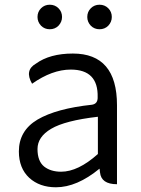

<svg xmlns="http://www.w3.org/2000/svg" viewBox="-20 -781 599 814"><path d="M217 13Q148 13 104 -27Q60 -68 60 -139Q60 -227 139 -274Q219 -321 370 -337Q395 -341 394 -369Q397 -486 280 -486Q201 -486 116 -426Q83 -483 132 -511Q191 -554 289 -554Q476 -554 476 -335V0Q409 0 404 -50L402 -66Q306 13 217 13ZM239 -53Q311 -53 395 -128V-286Q256 -270 197 -235Q139 -201 139 -149Q139 -98 167 -75Q195 -53 239 -53ZM154 -672Q139 -688 139 -709Q139 -731 154 -746Q169 -761 191 -761Q213 -761 228 -746Q243 -731 243 -709Q243 -688 228 -672Q213 -657 191 -657Q169 -657 154 -672ZM365 -672Q350 -688 350 -709Q350 -731 365 -746Q380 -761 402 -761Q424 -761 439 -746Q454 -731 454 -709Q454 -688 439 -672Q424 -657 402 -657Q380 -657 365 -672Z"/></svg>

Font: Swei Half Moon CJK TC
Style: DemiLight
Weight: 350
Version: Version 2.125